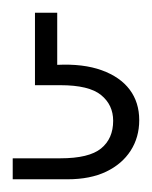

<svg xmlns="http://www.w3.org/2000/svg" viewBox="-20 -27 239 302"><path d="M0 255V222H75Q120 222 139 206.5Q158 191 158 163Q158 138 139 122.5Q120 107 75 107H35V-7H70V75Q111 73 140 83.5Q169 94 184 114Q199 134 199 162Q199 189 185.5 210Q172 231 147 243Q122 255 86 255Z"/></svg>

Font: DM Sans 28pt ExtraLight
Style: Regular
Weight: 250
Version: Version 4.004;gftools[0.9.30]